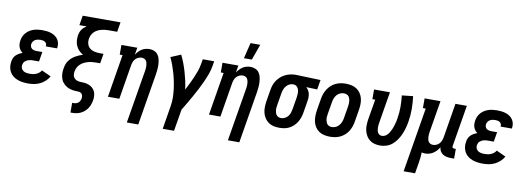

<svg xmlns="http://www.w3.org/2000/svg" viewBox="-69 -1206 5139 1871"><g transform="rotate(10 2500.0 -270.5)"><path d="M219 8Q191 8 164.5 4.5Q138 1 113.5 -8Q89 -17 68.5 -33Q48 -49 35.5 -71Q23 -93 19 -119.5Q15 -146 20 -174Q22 -191 29.5 -208.5Q37 -226 50.5 -239Q64 -252 80.5 -261Q97 -270 114 -276Q101 -285 91 -298Q81 -311 75.5 -326.5Q70 -342 69.5 -359Q69 -376 72 -394Q75 -414 84 -434Q93 -454 108 -470.5Q123 -487 142 -498.5Q161 -510 181.5 -516.5Q202 -523 223 -525.5Q244 -528 264 -528Q287 -528 309.5 -525.5Q332 -523 353 -516Q374 -509 391.5 -497Q409 -485 421 -467.5Q433 -450 437.5 -428Q442 -406 438 -384L437 -378H325L326 -380Q328 -392 323.5 -403Q319 -414 309.5 -420.5Q300 -427 288.5 -429.5Q277 -432 264 -432Q251 -432 238 -429.5Q225 -427 213 -420.5Q201 -414 192.5 -402Q184 -390 182 -377Q180 -364 184 -351.5Q188 -339 197.5 -331.5Q207 -324 220 -321Q233 -318 246 -318H302L286 -222H230Q220 -222 209.5 -221.5Q199 -221 188.5 -218Q178 -215 168.5 -210.5Q159 -206 150 -198.5Q141 -191 136.5 -181Q132 -171 130 -161Q127 -143 133.5 -127.5Q140 -112 153.5 -103Q167 -94 184 -91Q201 -88 219 -88Q234 -88 250 -90.5Q266 -93 281 -99.5Q296 -106 309 -116.5Q322 -127 330 -141L423 -98Q408 -72 385 -50.5Q362 -29 334 -15.5Q306 -2 276.5 3Q247 8 219 8Z M674 215V119H690Q701 119 713.5 115.5Q726 112 735.5 103.5Q745 95 750.5 83Q756 71 758 60Q760 44 756 30Q752 16 740.5 8.5Q729 1 713.5 0.5Q698 0 683 -0.5Q668 -1 653.5 -4Q639 -7 625.5 -11.5Q612 -16 600 -23Q588 -30 577.5 -39Q567 -48 558 -59.5Q549 -71 543.5 -83.5Q538 -96 534.5 -110Q531 -124 530 -139Q529 -154 530 -169Q531 -184 534 -199Q537 -218 543.5 -237Q550 -256 562 -273Q574 -290 589.5 -304Q605 -318 623 -328.5Q641 -339 659.5 -347Q678 -355 697 -361Q674 -373 656 -391.5Q638 -410 627 -434Q616 -458 614 -485.5Q612 -513 616 -541Q619 -555 624 -569.5Q629 -584 638 -597Q647 -610 659 -620.5Q671 -631 684 -639H612L628 -735H1002L986 -639H900Q882 -639 864 -637Q846 -635 827.5 -630Q809 -625 792 -616Q775 -607 761 -593.5Q747 -580 738.5 -562.5Q730 -545 727 -527Q722 -500 729 -474Q736 -448 755.5 -432Q775 -416 801 -410Q827 -404 854 -404H892L876 -308H838Q818 -308 797.5 -306Q777 -304 757 -298.5Q737 -293 717.5 -283.5Q698 -274 682 -259Q666 -244 656.5 -225Q647 -206 644 -186L643 -185Q641 -168 643 -151.5Q645 -135 655 -122.5Q665 -110 680.5 -103.5Q696 -97 712.5 -96Q729 -95 746.5 -94.5Q764 -94 780 -90Q796 -86 811 -79Q826 -72 837.5 -61.5Q849 -51 857.5 -37.5Q866 -24 869.5 -8Q873 8 873.5 25Q874 42 871 59Q867 80 860 101Q853 122 840.5 140.5Q828 159 810.5 174Q793 189 773 198.5Q753 208 731.5 211.5Q710 215 689 215Z M1232 215 1320 -313Q1322 -326 1323 -339Q1324 -352 1323 -365Q1322 -378 1319 -390Q1316 -402 1309 -412Q1302 -422 1290 -427Q1278 -432 1265 -432Q1249 -432 1232 -424.5Q1215 -417 1203 -403.5Q1191 -390 1185 -373.5Q1179 -357 1176 -340L1120 0H1007L1077 -424H1049V-520H1206L1194 -449Q1205 -466 1219.5 -481.5Q1234 -497 1251 -507.5Q1268 -518 1288 -523Q1308 -528 1327 -528Q1352 -528 1374.5 -518Q1397 -508 1410.5 -489Q1424 -470 1429.5 -446Q1435 -422 1436.5 -397.5Q1438 -373 1436 -348Q1434 -323 1430 -298L1345 215Z M1587 215 1625 -16Q1632 -58 1631.5 -99Q1631 -140 1626 -180.5Q1621 -221 1613 -260.5Q1605 -300 1594 -338.5Q1583 -377 1569.5 -414Q1556 -451 1539 -486L1639 -528Q1658 -490 1673 -450Q1688 -410 1700 -369Q1712 -328 1721.5 -285.5Q1731 -243 1736 -199Q1753 -232 1769.5 -265Q1786 -298 1800.5 -331.5Q1815 -365 1827 -399Q1839 -433 1845 -468L1854 -520H1967L1958 -468Q1951 -427 1936 -386.5Q1921 -346 1903 -306.5Q1885 -267 1865 -228.5Q1845 -190 1823.5 -151.5Q1802 -113 1780 -75.5Q1758 -38 1735 0L1699 215Z M2232 215 2320 -313Q2322 -326 2323 -339Q2324 -352 2323 -365Q2322 -378 2319 -390Q2316 -402 2309 -412Q2302 -422 2290 -427Q2278 -432 2265 -432Q2249 -432 2232 -424.5Q2215 -417 2203 -403.5Q2191 -390 2185 -373.5Q2179 -357 2176 -340L2120 0H2007L2077 -424H2049V-520H2206L2194 -449Q2205 -466 2219.5 -481.5Q2234 -497 2251 -507.5Q2268 -518 2288 -523Q2308 -528 2327 -528Q2352 -528 2374.5 -518Q2397 -508 2410.5 -489Q2424 -470 2429.5 -446Q2435 -422 2436.5 -397.5Q2438 -373 2436 -348Q2434 -323 2430 -298L2345 215ZM2247 -600 2285 -756H2381L2325 -600Z M2705 8Q2675 8 2647 2Q2619 -4 2597 -19.5Q2575 -35 2559.5 -58Q2544 -81 2537 -108Q2530 -135 2530.5 -164Q2531 -193 2535 -222L2555 -342Q2559 -367 2567.5 -391Q2576 -415 2591 -436.5Q2606 -458 2625.5 -475.5Q2645 -493 2668.5 -504.5Q2692 -516 2717 -522Q2742 -528 2766 -528H2781L3019 -520L3003 -424L2894 -428Q2907 -416 2916 -401.5Q2925 -387 2929 -370Q2933 -353 2933 -334.5Q2933 -316 2930 -298L2910 -178Q2906 -153 2898 -129.5Q2890 -106 2876.5 -83.5Q2863 -61 2844 -43Q2825 -25 2802 -13Q2779 -1 2754 3.5Q2729 8 2705 8ZM2705 -88Q2724 -88 2742 -97.5Q2760 -107 2772.5 -122.5Q2785 -138 2791 -156.5Q2797 -175 2800 -193L2820 -313Q2823 -332 2823.5 -351Q2824 -370 2819.5 -387.5Q2815 -405 2802 -418Q2789 -431 2770 -432H2759Q2741 -432 2723.5 -422Q2706 -412 2694 -396.5Q2682 -381 2675.5 -363Q2669 -345 2666 -327L2646 -207Q2644 -193 2642.5 -180Q2641 -167 2642.5 -154Q2644 -141 2648 -128.5Q2652 -116 2660 -106.5Q2668 -97 2680 -92.5Q2692 -88 2705 -88Z M3206 8Q3176 8 3148 2Q3120 -4 3097 -19Q3074 -34 3059 -57Q3044 -80 3037 -107Q3030 -134 3030.5 -163.5Q3031 -193 3035 -222L3055 -342Q3059 -367 3068 -391.5Q3077 -416 3091 -438Q3105 -460 3125 -478Q3145 -496 3169 -507.5Q3193 -519 3218 -523.5Q3243 -528 3267 -528Q3297 -528 3325 -522Q3353 -516 3376 -501Q3399 -486 3414.5 -463Q3430 -440 3437 -413Q3444 -386 3443.5 -356.5Q3443 -327 3438 -298L3418 -178Q3414 -153 3405.5 -128.5Q3397 -104 3383 -82Q3369 -60 3349 -42Q3329 -24 3305 -12.5Q3281 -1 3255.5 3.5Q3230 8 3206 8ZM3207 -88Q3226 -88 3245 -96.5Q3264 -105 3277 -121Q3290 -137 3297.5 -155.5Q3305 -174 3308 -193L3328 -313Q3330 -327 3331 -340.5Q3332 -354 3330.5 -367Q3329 -380 3325 -392Q3321 -404 3313 -413.5Q3305 -423 3292.5 -427.5Q3280 -432 3266 -432Q3247 -432 3228 -423.5Q3209 -415 3196 -399Q3183 -383 3176 -364.5Q3169 -346 3166 -327L3146 -207Q3144 -193 3142.5 -179.5Q3141 -166 3143 -153Q3145 -140 3149 -128Q3153 -116 3161 -106.5Q3169 -97 3181 -92.5Q3193 -88 3207 -88Z M3701 8Q3672 8 3645.5 1Q3619 -6 3598 -22Q3577 -38 3563.5 -61Q3550 -84 3543.5 -110.5Q3537 -137 3538 -165.5Q3539 -194 3543 -222L3577 -424H3549V-520H3706L3654 -207Q3652 -194 3651 -181.5Q3650 -169 3650.5 -156.5Q3651 -144 3653.5 -132Q3656 -120 3662 -110Q3668 -100 3678.5 -94Q3689 -88 3702 -88Q3716 -88 3731 -95Q3746 -102 3756.5 -114Q3767 -126 3775 -139.5Q3783 -153 3789.5 -167Q3796 -181 3800.5 -195.5Q3805 -210 3809.5 -224.5Q3814 -239 3817 -253.5Q3820 -268 3822 -282Q3832 -340 3832 -397Q3832 -454 3825 -510L3935 -522Q3943 -460 3943.5 -396.5Q3944 -333 3933 -268Q3928 -237 3919.5 -206Q3911 -175 3898 -144.5Q3885 -114 3866 -85.5Q3847 -57 3821.5 -35Q3796 -13 3764 -2.5Q3732 8 3701 8Z M3971 215 4077 -424H4049V-520H4206L4154 -207Q4152 -194 4151 -181Q4150 -168 4150.5 -155Q4151 -142 4154 -130Q4157 -118 4164.5 -108Q4172 -98 4183.5 -93Q4195 -88 4208 -88Q4224 -88 4241.5 -95.5Q4259 -103 4270.5 -116.5Q4282 -130 4288.5 -146.5Q4295 -163 4298 -180L4354 -520H4467L4399 -111Q4398 -107 4398.5 -102Q4399 -97 4402 -94Q4405 -91 4409 -89.5Q4413 -88 4418 -88H4434V8H4402Q4380 8 4360 4Q4340 0 4322.5 -11Q4305 -22 4295 -39.5Q4285 -57 4284 -78Q4274 -60 4259 -43.5Q4244 -27 4225.5 -15Q4207 -3 4186.5 2.5Q4166 8 4146 8Q4137 8 4129 7Q4121 6 4112 4Q4112 30 4109 55.5Q4106 81 4102 107L4084 215Z M4719 8Q4691 8 4664.5 4.5Q4638 1 4613.5 -8Q4589 -17 4568.5 -33Q4548 -49 4535.5 -71Q4523 -93 4519 -119.5Q4515 -146 4520 -174Q4522 -191 4529.5 -208.5Q4537 -226 4550.5 -239Q4564 -252 4580.5 -261Q4597 -270 4614 -276Q4601 -285 4591 -298Q4581 -311 4575.5 -326.5Q4570 -342 4569.5 -359Q4569 -376 4572 -394Q4575 -414 4584 -434Q4593 -454 4608 -470.5Q4623 -487 4642 -498.5Q4661 -510 4681.5 -516.5Q4702 -523 4723 -525.5Q4744 -528 4764 -528Q4787 -528 4809.5 -525.5Q4832 -523 4853 -516Q4874 -509 4891.5 -497Q4909 -485 4921 -467.5Q4933 -450 4937.5 -428Q4942 -406 4938 -384L4937 -378H4825L4826 -380Q4828 -392 4823.5 -403Q4819 -414 4809.5 -420.5Q4800 -427 4788.5 -429.5Q4777 -432 4764 -432Q4751 -432 4738 -429.5Q4725 -427 4713 -420.5Q4701 -414 4692.5 -402Q4684 -390 4682 -377Q4680 -364 4684 -351.5Q4688 -339 4697.5 -331.5Q4707 -324 4720 -321Q4733 -318 4746 -318H4802L4786 -222H4730Q4720 -222 4709.5 -221.5Q4699 -221 4688.5 -218Q4678 -215 4668.5 -210.5Q4659 -206 4650 -198.5Q4641 -191 4636.5 -181Q4632 -171 4630 -161Q4627 -143 4633.5 -127.5Q4640 -112 4653.5 -103Q4667 -94 4684 -91Q4701 -88 4719 -88Q4734 -88 4750 -90.5Q4766 -93 4781 -99.5Q4796 -106 4809 -116.5Q4822 -127 4830 -141L4923 -98Q4908 -72 4885 -50.5Q4862 -29 4834 -15.5Q4806 -2 4776.5 3Q4747 8 4719 8Z"/></g></svg>

Font: Iosevka Curly Slab
Style: Bold Italic
Weight: 700
Italic angle: -9°
Monospace: yes
Designer: Belleve Invis
Foundry: Belleve Invis
Version: Version 22.1.2; ttfautohint (v1.8.4)